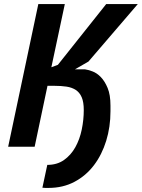

<svg xmlns="http://www.w3.org/2000/svg" viewBox="-20 -720 696 942"><path d="M391 -180Q391 -219 381 -242.5Q371 -266 352 -278.5Q333 -291 306.5 -295Q280 -299 246 -299H213L150 0H20L168 -700H298L232 -390L264 -402L501 -700H656L414 -418L348 -380H396Q411 -378 433 -370Q455 -362 474.5 -342Q494 -322 508 -288.5Q522 -255 522 -202V-174Q522 -97 501 -29Q480 39 441 90.5Q402 142 345.5 172Q289 202 218 202Q210 202 203 202Q196 202 188 201L212 89Q260 89 294 65Q328 41 349.5 2.5Q371 -36 381 -84Q391 -132 391 -180Z"/></svg>

Font: PT Sans
Style: Bold Italic
Weight: 700
Italic angle: -12°
Designer: A.Korolkova, O.Umpeleva, V.Yefimov
Foundry: ParaType Ltd
Version: Version 2.003W OFL